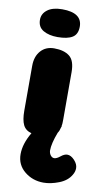

<svg xmlns="http://www.w3.org/2000/svg" viewBox="-102 -741 578 1035"><g transform="rotate(10 187.0 -223.0)"><path d="M104 -5Q71 -14 58 -41Q45 -68 45 -118V-364Q45 -415 72.5 -446Q100 -477 146 -477Q200 -477 230 -453.5Q260 -430 260 -367V-107Q260 -96 259.5 -87Q259 -78 257 -70H259Q258 -67 256 -64Q252 -45 243 -32Q219 31 219 68Q219 83 227.5 94.5Q236 106 248 106Q261 106 280 90.5Q299 75 315 75Q335 75 354.5 96Q374 117 374 139Q374 158 363 176Q343 211 298 228.5Q253 246 214 246Q154 246 110 210Q66 174 66 116Q66 59 104 -5ZM43 -616Q43 -649 71.5 -670.5Q100 -692 152 -692Q261 -692 261 -616Q261 -574 233.5 -557Q206 -540 152 -540Q105 -540 74 -558Q43 -576 43 -616Z"/></g></svg>

Font: Coiny 2.0
Style: Regular
Weight: 400
Version: Version 1.001 July 11, 2018